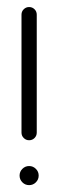

<svg xmlns="http://www.w3.org/2000/svg" viewBox="-20 -539 170 559"><path d="M37 -27.8Q37 -39.3 45.2 -47.4Q53.3 -55.6 64.8 -55.6Q76.3 -55.6 84.4 -47.4Q92.6 -39.3 92.6 -27.8Q92.6 -16.3 84.4 -8.1Q76.3 0 64.8 0Q53.3 0 45.2 -8.1Q37 -16.3 37 -27.8ZM64.8 -518.5Q74.1 -518.5 80.6 -512Q87 -505.6 87 -496.3V-153Q87 -143.7 80.6 -137.2Q74.1 -130.7 64.8 -130.7Q55.6 -130.7 49.1 -137.2Q42.6 -143.7 42.6 -153V-496.3Q42.6 -505.6 49.1 -512Q55.6 -518.5 64.8 -518.5Z"/></svg>

Font: 26F Galaxy Hebrew
Style: Regular
Weight: 400
Designer: C₂₉H₂₅N₃O₅
Version: Version 1.000